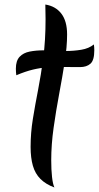

<svg xmlns="http://www.w3.org/2000/svg" viewBox="-20 -770 436 847"><path d="M206 -63Q206 -21 209.5 10.5Q213 42 220 57Q182 43 158.5 19.5Q135 -4 125 -39Q115 -74 115 -122Q115 -184 125 -245.5Q135 -307 148 -373.5Q161 -440 171 -516.5Q181 -593 181 -685Q181 -701 180.5 -717.5Q180 -734 180 -750Q225 -743 250.5 -710Q276 -677 276 -618Q276 -564 265.5 -497Q255 -430 241 -355.5Q227 -281 216.5 -206.5Q206 -132 206 -63ZM394 -574Q395 -569 395.5 -562Q396 -555 396 -548Q396 -504 379 -489Q362 -474 333 -474Q292 -474 257.5 -474.5Q223 -475 191 -473Q159 -471 125.5 -463Q92 -455 52 -438Q51 -444 50.5 -452Q50 -460 50 -467Q50 -502 66.5 -519.5Q83 -537 111 -542.5Q139 -548 173 -548Q197 -548 222 -546.5Q247 -545 270 -545Q305 -545 338.5 -550.5Q372 -556 394 -574Z"/></svg>

Font: Merienda
Style: Regular
Weight: 400
Designer: Eduardo Rodriguez Tunni
Foundry: Eduardo Rodriguez Tunni
Version: Version 2.001